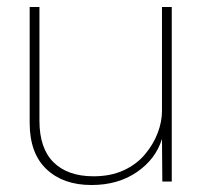

<svg xmlns="http://www.w3.org/2000/svg" viewBox="-20 -520 582 550"><path d="M242 10Q161 10 113 -35.5Q65 -81 65 -168V-500H93V-174Q93 -95 133.5 -55Q174 -15 248 -15Q297 -15 334 -32Q371 -49 395 -77.5Q419 -106 431.5 -138.5Q444 -171 444 -202V-500H472V0H445L444 -122Q426 -64 372 -27Q318 10 242 10Z"/></svg>

Font: Prodigy Sans ExtraLight
Style: Regular
Weight: 200
Designer: Wei Huang
Foundry: Wei Huang
Version: Version 1.003; ttfautohint (v1.8.3)